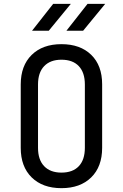

<svg xmlns="http://www.w3.org/2000/svg" viewBox="-20 -970 640 1000"><path d="M300 10Q202 10 145 -46Q88 -102 88 -200V-530Q88 -628 145 -684Q202 -740 300 -740Q398 -740 455 -684.5Q512 -629 512 -531V-200Q512 -102 455 -46Q398 10 300 10ZM300 -71Q359 -71 390.5 -104.5Q422 -138 422 -200V-530Q422 -592 390.5 -625.5Q359 -659 300 -659Q242 -659 210 -625.5Q178 -592 178 -530V-200Q178 -138 210 -104.5Q242 -71 300 -71ZM326 -810 436 -950H528L413 -810ZM147 -810 257 -950H349L234 -810Z"/></svg>

Font: JetBrainsMono NF
Style: Regular
Weight: 400
Designer: Philipp Nurullin, Konstantin Bulenkov
Foundry: JetBrains
Version: Version 2.251; ttfautohint (v1.8.3);Nerd Fonts 2.2.2